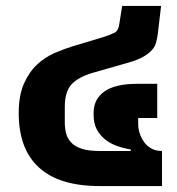

<svg xmlns="http://www.w3.org/2000/svg" viewBox="-20 -626 594 646"><path d="M315 0Q179 0 111 -62.5Q43 -125 43 -245Q43 -305 60.5 -344.5Q78 -384 105 -409Q132 -434 164.5 -448Q197 -462 227 -471L330 -502Q351 -509 364.5 -515.5Q378 -522 381 -543L391 -606H522L511 -513Q509 -498 505.5 -484Q502 -470 491.5 -458Q481 -446 462 -435Q443 -424 411 -415L292 -381Q244 -367 221 -342.5Q198 -318 198 -266V-214Q198 -194 202.5 -177Q207 -160 219.5 -146.5Q232 -133 255 -125.5Q278 -118 315 -118H420V-123Q396 -127 373.5 -135Q351 -143 333.5 -157Q316 -171 305.5 -191Q295 -211 295 -239V-247Q295 -292 331 -318Q367 -344 442 -344H509V-229H445V-208Q445 -193 450 -177.5Q455 -162 464.5 -148.5Q474 -135 489 -126.5Q504 -118 525 -118V0Z"/></svg>

Font: IBM Plex Thai
Style: Bold
Weight: 700
Designer: Mike Abbink, Paul van der Laan, Pieter van Rosmalen, Ben Mitchell, Mark Frömberg
Foundry: Bold Monday
Version: Version 1.0